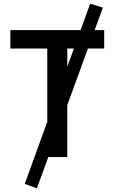

<svg xmlns="http://www.w3.org/2000/svg" viewBox="-20 -858 626 1049"><path d="M181.6 170.9 115.2 146.5 472.7 -837.9 542 -816.4ZM238.3 0V-693.4H347.7V0ZM36.6 -592.8V-693.4H549.3V-592.8Z"/></svg>

Font: Cascadia Code Medium
Style: Regular
Weight: 500
Monospace: yes
Designer: Aaron Bell
Foundry: Saja Typeworks
Version: Version 2407.024